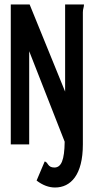

<svg xmlns="http://www.w3.org/2000/svg" viewBox="-20 -643 415 855"><path d="M270 -623V-235L112 -623H28V0H110V-415L268 -12C267 70 253 103 222 103C191 103 195 79 179 76L143 161C170 182 198 192 225 192C295 192 349 136 349 0V-588C349 -604 354 -610 354 -623Z"/></svg>

Font: Inconsolata Condensed
Style: Bold
Weight: 700
Width: 3
Monospace: yes
Designer: Raph Levien, Cyreal, Brenton Simpson
Foundry: Raph Levien, Cyreal, Google
Version: Version 3.100